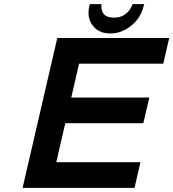

<svg xmlns="http://www.w3.org/2000/svg" viewBox="-20 -915 844 935"><path d="M90 0 259 -730H804L775 -605H365L327 -440H707L678 -315H298L254 -125H664L635 0ZM517 -752Q461 -752 431.5 -790.5Q402 -829 415 -885L418 -895H474Q468 -829 535 -829Q600 -829 626 -895H682L679 -884Q666 -828 619 -790Q572 -752 517 -752Z"/></svg>

Font: Miedinger
Style: Bold-Italic
Weight: 700
Italic angle: -13°
Version: Version 001.000